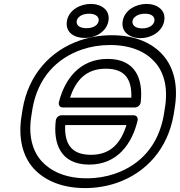

<svg xmlns="http://www.w3.org/2000/svg" viewBox="-20 -926 919 981"><path d="M817 -339C790 -185 700 -84 566 -38C522 -23 474 -15 423 -15C312 -15 238 -53 193 -102C145 -155 123 -236 141 -339L146 -371C173 -525 265 -627 399 -673C443 -688 491 -696 542 -696C653 -696 727 -659 771 -609C819 -556 840 -475 822 -371ZM867 -339 872 -371C892 -487 869 -581 812 -645C760 -704 674 -746 551 -746C495 -746 441 -737 390 -720C235 -667 126 -543 96 -371L91 -339C71 -224 95 -128 152 -65C205 -7 292 35 415 35C471 35 524 26 575 9C729 -44 837 -167 867 -339ZM265 -310C251 -191 290 -85 436 -85C581 -85 655 -193 683 -310C686 -323 679 -337 663 -337H294C281 -337 267 -326 265 -310ZM313 -287H626C598 -197 547 -135 445 -135C341 -135 309 -195 313 -287ZM699 -404C712 -521 674 -625 530 -625C386 -625 310 -520 281 -404C278 -391 284 -377 301 -377H670C683 -377 697 -388 699 -404ZM651 -427H338C367 -515 419 -575 521 -575C622 -575 654 -517 651 -427ZM422 -782C382 -782 369 -800 372 -819C375 -837 396 -856 435 -856C473 -856 487 -837 484 -819C481 -800 461 -782 422 -782ZM413 -732C466 -732 524 -762 534 -819C544 -875 497 -906 444 -906C391 -906 332 -876 322 -819C312 -761 359 -732 413 -732ZM707 -781C668 -781 654 -800 657 -819C660 -837 682 -856 721 -856C759 -856 772 -837 769 -819C766 -800 745 -781 707 -781ZM698 -731C751 -731 809 -763 819 -819C829 -875 782 -906 729 -906C676 -906 617 -876 607 -819C597 -762 644 -731 698 -731Z"/></svg>

Font: Asimov
Style: XWidOuIt
Weight: 500
Designer: Google
Version: Version 2.000980; 2014